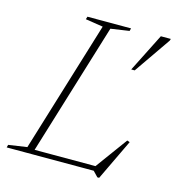

<svg xmlns="http://www.w3.org/2000/svg" viewBox="-131 -766 810 882"><g transform="rotate(15 274.0 -325.0)"><path d="M292.5 -650 93.5 0H-26.5L-23 -13L65 -26L256 -650L172.5 -663L176.5 -676H384L380.5 -663ZM381 -10.5 500.5 -174 513 -169.5 420 25H411.5L387.5 0H67L74.5 -22.5H417ZM433.5 -494 525.5 -676.5H573L570 -667.5L450 -494Z"/></g></svg>

Font: Newsreader 16pt 16pt ExtraLight
Style: Italic
Weight: 250
Italic angle: -17°
Version: Version 1.003